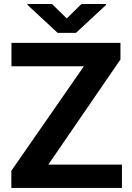

<svg xmlns="http://www.w3.org/2000/svg" viewBox="-20 -921 647 941"><path d="M577.6 -114.3V0H35.6V-84L391.1 -596.2H36.1V-710.9H570.3V-629.4L216.8 -114.3ZM234.9 -901.4 307.1 -830.6 379.4 -901.4H499.5V-896.5L352.1 -759.8H262.7L114.7 -897V-901.4Z"/></svg>

Font: Vazirmatn FD
Style: Bold
Weight: 700
Designer: Saber Rastikerdar
Foundry: Saber Rastikerdar
Version: Version 33.001